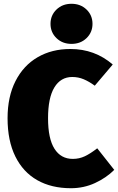

<svg xmlns="http://www.w3.org/2000/svg" viewBox="-20 -975 624 1015"><path d="M576 -634 481 -522Q451 -544 422.5 -556Q394 -568 362 -568Q301 -568 267.5 -513Q234 -458 234 -350Q234 -242 268 -188.5Q302 -135 365 -135Q399 -135 428.5 -149Q458 -163 494 -191L584 -77Q542 -35 482.5 -7.5Q423 20 355 20Q252 20 177 -22.5Q102 -65 61 -148Q20 -231 20 -350Q20 -464 62 -546.5Q104 -629 179 -672.5Q254 -716 352 -716Q481 -716 576 -634ZM469 -849Q469 -804 437.5 -773.5Q406 -743 358 -743Q310 -743 278.5 -773.5Q247 -804 247 -849Q247 -894 278.5 -924.5Q310 -955 358 -955Q406 -955 437.5 -924.5Q469 -894 469 -849Z"/></svg>

Font: Fira Sans Black
Style: Regular
Weight: 900
Designer: Carrois Corporate & Edenspiekermann AG
Foundry: Carrois Corporate GbR & Edenspiekermann AG
Version: Version 4.203